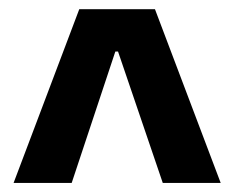

<svg xmlns="http://www.w3.org/2000/svg" viewBox="-20 -717 514 421"><path d="M9.8 -315.9H137.2L232.9 -604H238.8L336.9 -315.9H463.9L319.8 -696.8H153.8Z"/></svg>

Font: Doppio One
Style: Regular
Weight: 400
Designer: Szymon Celej
Foundry: Sorkin Type Co
Version: Version 1.002